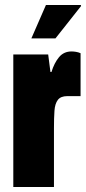

<svg xmlns="http://www.w3.org/2000/svg" viewBox="-20 -745 343 765"><path d="M105 -592 163 -725H302L303 -721L201 -592ZM33 0V-528H172L181 -458H185Q196 -494 215 -517Q234 -540 265 -540Q273 -540 282.5 -538.5Q292 -537 301 -533V-362H248Q222 -362 210.5 -347Q199 -332 197 -303.5Q195 -275 195 -235V0Z"/></svg>

Font: Archivo ExtraCondensed Black
Style: Regular
Weight: 900
Width: 2
Designer: Hector Gatti
Foundry: Omnibus-Type
Version: Version 2.001; ttfautohint (v1.8.3)